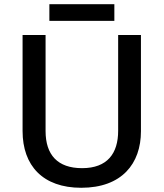

<svg xmlns="http://www.w3.org/2000/svg" viewBox="-20 -880 776 910"><path d="M522 -860H214V-781H522ZM648 -258V-714H540V-260C540 -153 489 -83 369 -83C253 -83 196 -146 196 -259V-714H87V-259C87 -95 183 10 365 10C557 10 648 -104 648 -258Z"/></svg>

Font: Noto Sans Canadian Aboriginal Medium
Style: Regular
Weight: 500
Designer: Monotype Design Team, Typotheque's Kevin King
Foundry: Monotype Imaging Inc.
Version: Version 2.004